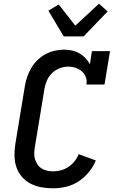

<svg xmlns="http://www.w3.org/2000/svg" viewBox="-20 -1012 640 1040"><path d="M268 8Q235 8 204 2.5Q173 -3 146 -17Q119 -31 99 -54Q79 -77 69 -106Q59 -135 58.5 -167.5Q58 -200 63 -232L115 -547Q119 -572 127.5 -596.5Q136 -621 149.5 -644Q163 -667 183 -686.5Q203 -706 226.5 -718.5Q250 -731 275.5 -737Q301 -743 326 -743Q349 -743 370 -738.5Q391 -734 409.5 -723.5Q428 -713 442.5 -698Q457 -683 467 -664L478 -735H576L546 -554H448Q452 -575 445 -594Q438 -613 423.5 -625.5Q409 -638 390 -644.5Q371 -651 350 -651Q327 -651 304 -642.5Q281 -634 263 -617Q245 -600 235 -577.5Q225 -555 221 -532L169 -217Q166 -200 165.5 -183Q165 -166 169.5 -150.5Q174 -135 183 -121.5Q192 -108 205.5 -99.5Q219 -91 235 -87.5Q251 -84 268 -84Q289 -84 310 -89.5Q331 -95 350 -107.5Q369 -120 383.5 -138Q398 -156 406 -177L499 -143Q486 -110 461.5 -80Q437 -50 405.5 -29.5Q374 -9 338.5 -0.5Q303 8 268 8ZM325 -815 242 -954 298 -988 388 -873 516 -992 563 -950 433 -815Z"/></svg>

Font: Iosevka Etoile Semibold
Style: Italic
Weight: 600
Italic angle: -9°
Designer: Belleve Invis
Foundry: Belleve Invis
Version: Version 22.1.2; ttfautohint (v1.8.4)